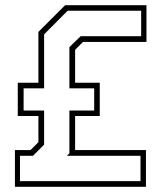

<svg xmlns="http://www.w3.org/2000/svg" viewBox="-20 -720 642 740"><path d="M37.5 0V-141.5H97.5L128 -172V-273H48.5V-401H128V-597L231 -700H544.5V-558.5H300L269.5 -528V-401H364.5V-273H269.5V-141.5H542.5V0ZM57 -22H521.5V-119.5H238L247.5 -129.5V-294H343V-379.5H247.5V-538.5L291 -580.5H524V-678.5H240.5L150 -587.5V-379.5H71V-294H150V-162.5L107 -119.5H57Z"/></svg>

Font: Tourney ExtraLight
Style: Regular
Weight: 250
Designer: Tyler Finck
Foundry: Etcetera Type Co
Version: Version 1.015